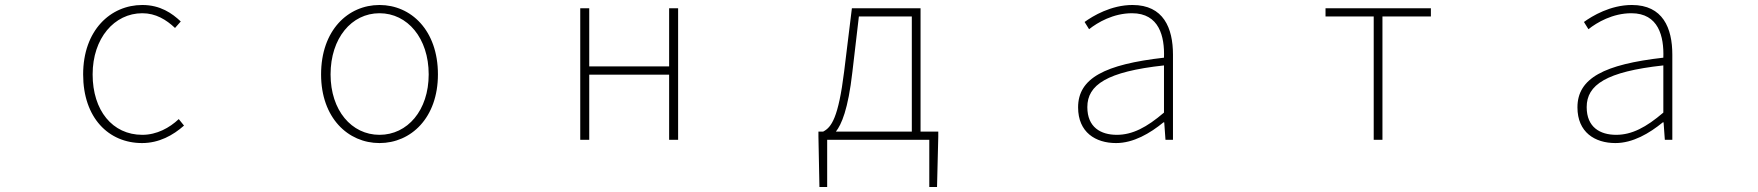

<svg xmlns="http://www.w3.org/2000/svg" viewBox="-20 -560 7040 769"><path d="M549 13C617 13 673 -18 717 -57L696 -83C659 -48 608 -20 550 -20C430 -20 351 -118 351 -262C351 -407 438 -507 550 -507C604 -507 646 -481 681 -448L704 -474C669 -507 622 -540 550 -540C423 -540 313 -439 313 -262C313 -88 415 13 549 13Z M1500 13C1626 13 1734 -88 1734 -262C1734 -439 1626 -540 1500 -540C1374 -540 1266 -439 1266 -262C1266 -88 1374 13 1500 13ZM1500 -20C1388 -20 1304 -118 1304 -262C1304 -407 1388 -507 1500 -507C1612 -507 1697 -407 1697 -262C1697 -118 1612 -20 1500 -20Z M2304 0H2340V-261H2660V0H2696V-527H2660V-294H2340V-527H2304Z M3293 0H3702V189H3733L3738 -13V-33H3667V-527H3392L3361 -274C3338 -88 3310 -50 3277 -33H3258V-13L3262 189H3293ZM3328 -33C3350 -61 3377 -121 3394 -272L3420 -494H3632V-33Z M4450 13C4520 13 4586 -26 4640 -70H4643L4648 0H4678V-341C4678 -448 4640 -540 4516 -540C4430 -540 4357 -496 4324 -472L4342 -443C4376 -470 4439 -507 4514 -507C4623 -507 4645 -414 4642 -329C4405 -302 4298 -247 4298 -130C4298 -30 4368 13 4450 13ZM4453 -20C4389 -20 4335 -50 4335 -131C4335 -220 4413 -273 4642 -298V-109C4573 -50 4516 -20 4453 -20Z M5482 0H5517V-494H5711V-527H5289V-494H5482Z M6450 13C6520 13 6586 -26 6640 -70H6643L6648 0H6678V-341C6678 -448 6640 -540 6516 -540C6430 -540 6357 -496 6324 -472L6342 -443C6376 -470 6439 -507 6514 -507C6623 -507 6645 -414 6642 -329C6405 -302 6298 -247 6298 -130C6298 -30 6368 13 6450 13ZM6453 -20C6389 -20 6335 -50 6335 -131C6335 -220 6413 -273 6642 -298V-109C6573 -50 6516 -20 6453 -20Z"/></svg>

Font: Harano Aji Gothic CN ExtraLight
Style: Regular
Weight: 250
Foundry: Masamichi Hosoda
Version: HaranoAjiGothicCN-ExtraLight version 20230610;ttx 4.39.4